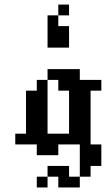

<svg xmlns="http://www.w3.org/2000/svg" viewBox="-20 -687 469 850"><path d="M47.6 -95.2H95.2V-47.6H47.6ZM95.2 -95.2H142.9V-47.6H95.2ZM142.9 -95.2H190.5V-47.6H142.9ZM190.5 -95.2H238.1V-47.6H190.5ZM238.1 -95.2H285.7V-47.6H238.1ZM285.7 -95.2H333.3V-47.6H285.7ZM142.9 -47.6H190.5V0H142.9ZM190.5 -47.6H238.1V0H190.5ZM95.2 -142.9H142.9V-95.2H95.2ZM142.9 -142.9H190.5V-95.2H142.9ZM142.9 -190.5H190.5V-142.9H142.9ZM142.9 -238.1H190.5V-190.5H142.9ZM142.9 -285.7H190.5V-238.1H142.9ZM95.2 -285.7H142.9V-238.1H95.2ZM95.2 -238.1H142.9V-190.5H95.2ZM95.2 -190.5H142.9V-142.9H95.2ZM142.9 -333.3H190.5V-285.7H142.9ZM190.5 -381H238.1V-333.3H190.5ZM238.1 -381H285.7V-333.3H238.1ZM285.7 -381H333.3V-333.3H285.7ZM238.1 -333.3H285.7V-285.7H238.1ZM285.7 -333.3H333.3V-285.7H285.7ZM333.3 -333.3H381V-285.7H333.3ZM381 -333.3H428.6V-285.7H381ZM333.3 -285.7H381V-238.1H333.3ZM333.3 -238.1H381V-190.5H333.3ZM333.3 -190.5H381V-142.9H333.3ZM285.7 -238.1H333.3V-190.5H285.7ZM285.7 -285.7H333.3V-238.1H285.7ZM285.7 -190.5H333.3V-142.9H285.7ZM285.7 -142.9H333.3V-95.2H285.7ZM333.3 -142.9H381V-95.2H333.3ZM333.3 -95.2H381V-47.6H333.3ZM333.3 -47.6H381V0H333.3ZM333.3 0H381V47.6H333.3ZM333.3 47.6H381V95.2H333.3ZM381 -47.6H428.6V0H381ZM381 0H428.6V47.6H381ZM190.5 47.6H238.1V95.2H190.5ZM238.1 47.6H285.7V95.2H238.1ZM238.1 95.2H285.7V142.9H238.1ZM142.9 95.2H190.5V142.9H142.9ZM285.7 95.2H333.3V142.9H285.7ZM238.1 -523.8H190.5V-571.4H238.1ZM238.1 -476.2H190.5V-523.8H238.1ZM285.7 -476.2H238.1V-523.8H285.7ZM238.1 -571.4H190.5V-619H238.1ZM285.7 -619H238.1V-666.7H285.7ZM285.7 -523.8H238.1V-571.4H285.7Z"/></svg>

Font: Jacquard 12
Style: Regular
Weight: 400
Designer: Sarah Cadigan-Fried
Version: Version 1.000; ttfautohint (v1.8.4.7-5d5b)